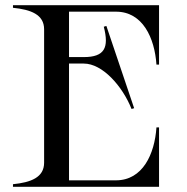

<svg xmlns="http://www.w3.org/2000/svg" viewBox="-20 -720 720 740"><path d="M427 -675C530 -675 576 -574 583 -471H593V-700H30V-690C99 -683 150 -664 150 -607V-93C150 -36 99 -17 30 -10V0H593V-229H583C576 -126 530 -25 427 -25H246V-475H303C375 -475 452 -388 487 -300L497 -303L390 -620L380 -617C401 -536 383 -500 303 -500H246V-675Z"/></svg>

Font: Sprat
Style: Regular
Weight: 400
Designer: Ethan Nakache
Foundry: Collletttivo
Version: Version 2.000;Glyphs 3.2 (3217)